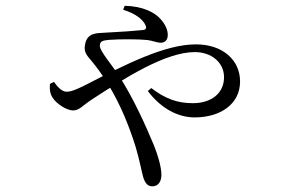

<svg xmlns="http://www.w3.org/2000/svg" viewBox="-20 -591 1040 679"><path d="M518.8 67.9C539.2 67.9 550.8 51.7 550.8 27.1C550.8 0.4 538.7 -41.7 524.1 -77.7C496.2 -144.5 453.7 -240.9 399.5 -325C375.4 -361.9 333.1 -410.3 333.1 -428.5C333.1 -444.9 342 -447.7 364.1 -449.9C407.1 -453.2 472.8 -452.4 500.7 -449.5C519.6 -447.3 535 -439.9 548.1 -439.9C563.6 -439.9 573.3 -449.4 573.3 -467.7C573.3 -486.5 563.9 -505.5 548.1 -523.3C528.4 -546 487.6 -568.9 421 -570.6L415.5 -556.5C460.9 -542.9 486 -520.7 494.1 -502.8C499.5 -491.4 496.5 -486.2 485.5 -484.8C464.4 -482.3 406.5 -478.1 349.7 -475.3C326.4 -473.3 288 -477.7 280.7 -433C274.6 -404.2 291.1 -391.4 306.5 -372.1C320.9 -354.2 337 -333.9 359.9 -296.8C409.6 -217.4 440.6 -132.1 459.3 -72.9C473.8 -24.4 481.2 17.6 486.6 36C493.7 58.6 503.4 67.9 518.8 67.9ZM668.3 -175.8C758.6 -175.8 829 -222.2 829 -302.9C829 -378.4 767.8 -434.1 672.9 -434.1C563.3 -434.1 425.8 -364.2 282.9 -290.7C256.7 -277.5 232.8 -266.6 215.8 -266.6C198.8 -266.6 183.4 -283.7 170.8 -301.3L156.5 -294.3C154.8 -271.4 158 -257.7 166.7 -244.6C180.3 -223.4 216.4 -200.4 238.2 -200.4C260.4 -200.4 270.7 -216.6 305.5 -239.6C422.2 -315.8 565.7 -406.8 668.7 -406.8C727 -406.8 772.3 -370.9 772.3 -317.8C772.3 -260.7 726.7 -226.1 662.4 -226.1C606.3 -226.1 564.4 -242 514.9 -279.6L502.7 -269.1C550.4 -206 610.8 -175.8 668.3 -175.8Z"/></svg>

Font: Source Han Serif CN VF
Style: Regular
Weight: 250
Designer: Ryoko NISHIZUKA 西塚涼子 (kana & ideographs); Frank Grießhammer (Latin, Greek & Cyrillic); Wenlong ZHANG 张文龙 (bopomofo); San
Foundry: Adobe
Version: Version 2.002;hotconv 1.1.0;makeotfexe 2.6.0